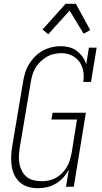

<svg xmlns="http://www.w3.org/2000/svg" viewBox="-20 -987 540 1015"><path d="M180 8Q154 8 129.5 1Q105 -6 86.5 -22Q68 -38 57 -60Q46 -82 42 -107Q38 -132 39 -158Q40 -184 44 -210L102 -555Q106 -579 113 -602.5Q120 -626 133.5 -648Q147 -670 165.5 -688.5Q184 -707 206 -719Q228 -731 252.5 -737Q277 -743 300 -743Q324 -743 346.5 -737Q369 -731 386 -718Q403 -705 416 -687Q429 -669 436 -647L450 -735H491L461 -554H420Q425 -583 420 -611Q415 -639 399.5 -660.5Q384 -682 359 -694Q334 -706 305 -706Q285 -706 265 -701.5Q245 -697 227 -686.5Q209 -676 193 -660.5Q177 -645 166.5 -626.5Q156 -608 150.5 -588.5Q145 -569 142 -549L84 -204Q81 -183 80 -161.5Q79 -140 83 -120Q87 -100 96.5 -82Q106 -64 121.5 -51.5Q137 -39 158 -34Q179 -29 200 -29Q219 -29 238.5 -33Q258 -37 276 -47Q294 -57 308.5 -72Q323 -87 333.5 -104.5Q344 -122 349.5 -141Q355 -160 359 -180L387 -355H252L258 -391H434L370 0H329L344 -90Q332 -68 314.5 -48.5Q297 -29 275 -16Q253 -3 228.5 2.5Q204 8 180 8ZM235 -806 205 -831 327 -967H381L457 -828L422 -809L348 -931Z"/></svg>

Font: Iosevka Curly Slab Extralight
Style: Italic
Weight: 200
Italic angle: -9°
Monospace: yes
Designer: Belleve Invis
Foundry: Belleve Invis
Version: Version 22.1.2; ttfautohint (v1.8.4)